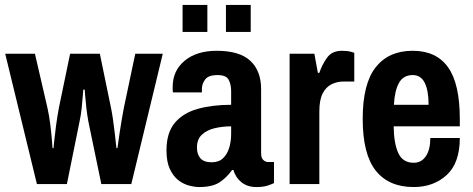

<svg xmlns="http://www.w3.org/2000/svg" viewBox="-20 -743 1909 775"><path d="M129 0 1 -526H121L171 -310Q179 -275 183.5 -236.5Q188 -198 190 -171.5Q192 -145 192 -145H196Q196 -145 198.5 -170.5Q201 -196 206 -234Q211 -272 218 -309L263 -526H383L428 -308Q432 -289 436 -261.5Q440 -234 443 -207.5Q446 -181 448 -163Q450 -145 450 -145H454Q454 -145 456.5 -162Q459 -179 462.5 -204.5Q466 -230 471 -258Q476 -286 480 -308L526 -526H637L510 0H389L337 -251Q332 -278 328.5 -308Q325 -338 323.5 -359.5Q322 -381 322 -381H316Q316 -381 314.5 -360Q313 -339 310 -309Q307 -279 301 -252L250 0Z M784 12Q766 12 743 6Q720 0 699.5 -16Q679 -32 665.5 -61Q652 -90 652 -136Q652 -207 685.5 -247Q719 -287 778 -303.5Q837 -320 913 -320V-375Q913 -402 903 -421Q893 -440 858 -440Q821 -440 808 -422Q795 -404 795 -385V-370H678Q677 -375 677 -380Q677 -385 677 -392Q677 -458 725.5 -498Q774 -538 855 -538Q947 -538 990.5 -497.5Q1034 -457 1034 -383V-124Q1034 -105 1043 -97Q1052 -89 1062 -89H1086V-4Q1076 1 1059 6.5Q1042 12 1015 12Q979 12 955 -7Q931 -26 922 -57H917Q895 -26 866 -7Q837 12 784 12ZM834 -88Q863 -88 880 -104Q897 -120 905 -146Q913 -172 913 -203V-233Q878 -233 846.5 -225.5Q815 -218 795 -199.5Q775 -181 775 -147Q775 -120 789 -104Q803 -88 834 -88ZM892 -614V-723H992V-614ZM717 -614V-723H817V-614Z M1149 0V-526H1249L1263 -449H1269Q1280 -482 1300 -510Q1320 -538 1360 -538Q1383 -538 1396.5 -534Q1410 -530 1410 -530V-414H1367Q1341 -414 1318.5 -403Q1296 -392 1282.5 -366Q1269 -340 1269 -293V0Z M1650 12Q1549 12 1496.5 -54.5Q1444 -121 1444 -263Q1444 -405 1496.5 -471.5Q1549 -538 1646 -538Q1741 -538 1788.5 -471.5Q1836 -405 1836 -263V-233H1569Q1570 -163 1588 -124.5Q1606 -86 1650 -86Q1681 -86 1699 -112.5Q1717 -139 1717 -186H1836Q1836 -85 1783 -36.5Q1730 12 1650 12ZM1570 -320H1710Q1710 -377 1694.5 -408.5Q1679 -440 1646 -440Q1608 -440 1590.5 -408.5Q1573 -377 1570 -320Z"/></svg>

Font: Archivo Narrow
Style: Bold
Weight: 700
Designer: Hector Gatti
Foundry: Omnibus-Type
Version: Version 3.002